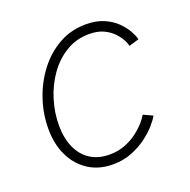

<svg xmlns="http://www.w3.org/2000/svg" viewBox="-105 -655 757 766"><g transform="rotate(-20 273.5 -272.0)"><path d="M249.5 9.3Q189.9 9.3 146.2 -18.8Q102.5 -46.9 78.4 -96.7Q54.2 -146.5 54.2 -211.9Q54.2 -275.4 74.7 -336.2Q95.2 -397 132.8 -446Q170.4 -495.1 222.2 -524.2Q273.9 -553.2 336.9 -553.2Q380.9 -553.2 413.1 -539.1Q445.3 -524.9 466.6 -503.7Q487.8 -482.4 499.5 -460.9Q511.2 -439.5 514.2 -425.3L471.7 -412.6Q470.2 -422.4 461.7 -438.7Q453.1 -455.1 437.3 -471.9Q421.4 -488.8 396.5 -500.5Q371.6 -512.2 335.9 -512.2Q281.2 -512.2 237.3 -485.6Q193.4 -459 162.4 -415Q131.3 -371.1 115 -317.6Q98.6 -264.2 98.6 -210Q98.6 -157.2 116.2 -116.9Q133.8 -76.7 167.7 -54.4Q201.7 -32.2 250 -32.2Q286.6 -32.2 317.1 -44.4Q347.7 -56.6 370.6 -74.7Q393.6 -92.8 408 -109.9Q422.4 -127 427.2 -136.7L466.3 -118.7Q459 -104 440.4 -82.8Q421.9 -61.5 393.8 -40.5Q365.7 -19.5 329.3 -5.1Q293 9.3 249.5 9.3Z"/></g></svg>

Font: Inter ExtraLight
Style: Italic
Weight: 250
Italic angle: -9.3988°
Designer: Rasmus Andersson
Foundry: rsms
Version: Version 4.001;git-66647c0bb